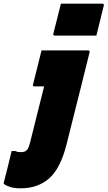

<svg xmlns="http://www.w3.org/2000/svg" viewBox="-117 -820 583 1040"><path d="M360 -547Q365 -547 367.5 -543.5Q370 -540 368 -536Q346 -445 326 -366.5Q306 -288 286.5 -209.5Q267 -131 244 -40Q211 92 149.5 146Q88 200 -4 200Q-41 200 -63 192.5Q-85 185 -94 178Q-99 173 -96 167Q-85 123 -74.5 82.5Q-64 42 -54 -2H-34Q-26 2 -19 3Q-12 4 -3 4Q16 4 26 -5Q32 -10 36 -18Q40 -26 46 -48Q63 -117 81.5 -190.5Q100 -264 122 -352H70Q58 -352 62 -363L108 -547ZM213 -800H437Q448 -800 445 -789L405 -627H181Q169 -627 172 -638Z"/></svg>

Font: Recursive Sn Lnr St Blk
Style: Italic
Weight: 900
Italic angle: -15°
Version: Version 1.079;hotconv 1.0.112;makeotfexe 2.5.65598; ttfautoh